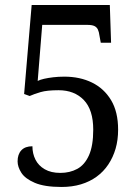

<svg xmlns="http://www.w3.org/2000/svg" viewBox="-20 -734 556 764"><path d="M225 10Q157 10 118.5 -6.5Q80 -23 65 -46.5Q50 -70 50 -92Q50 -120 65 -136Q80 -152 109 -152Q109 -123 121 -99Q133 -75 158 -60.5Q183 -46 220 -46Q258 -46 287.5 -62Q317 -78 334 -116Q351 -154 351 -218Q351 -297 313.5 -336Q276 -375 213 -375Q167 -375 141.5 -367.5Q116 -360 98 -352L76 -360L106 -714H417L422 -564H381L376 -591Q374 -607 369.5 -616.5Q365 -626 355.5 -630.5Q346 -635 327 -635H148L130 -412Q140 -417 155.5 -420.5Q171 -424 191.5 -426.5Q212 -429 236 -429Q298 -429 346 -405.5Q394 -382 422 -335.5Q450 -289 450 -218Q450 -177 440 -142.5Q430 -108 411 -79.5Q392 -51 364.5 -31Q337 -11 302 -0.5Q267 10 225 10Z"/></svg>

Font: Noto Serif Thai SemiCondensed
Style: Regular
Weight: 400
Width: 4
Designer: Monotype Design Team
Foundry: Monotype Imaging Inc.
Version: Version 2.002